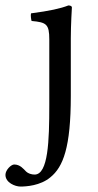

<svg xmlns="http://www.w3.org/2000/svg" viewBox="-68 -462 360 705"><path d="M113 -317V-76C113 56 109 179 59 179C48 179 35 175 28 168C18 158 6 142 -16 142C-27 142 -48 162 -48 180C-48 209 -12 223 7 223C28 223 80 220 117 189C164 151 192 79 192 -110V-321C192 -371 196 -435 196 -435C196 -439 191 -442 183 -442C155 -431 115 -422 46 -413C44 -407 46 -391 48 -385C102 -380 113 -374 113 -317Z"/></svg>

Font: Libertinus Serif
Style: Regular
Weight: 400
Designer: Philipp H. Poll
Foundry: Khaled Hosny
Version: Version 6.2